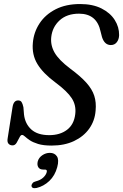

<svg xmlns="http://www.w3.org/2000/svg" viewBox="-20 -730 626 976"><path d="M242.5 10Q200.5 10 173.8 1.8Q147 -6.5 131.5 -17Q116 -27.5 107.2 -35.8Q98.5 -44 92 -44Q85 -44 78.8 -30.8Q72.5 -17.5 64.5 -4.2Q56.5 9 44 9Q30.5 9 23 0.2Q15.5 -8.5 19 -27.5L44 -187Q49.5 -219.5 72 -219.5Q84 -219.5 89.5 -211.5Q95 -203.5 99 -185L102 -148Q107.5 -100.5 139.2 -71.8Q171 -43 230.5 -43Q285 -43 320.8 -70.2Q356.5 -97.5 362.5 -150Q368 -194.5 345 -230.2Q322 -266 262 -310.5Q198.5 -357.5 170 -404.8Q141.5 -452 147 -512Q151.5 -566 181 -611Q210.5 -656 262.8 -682.8Q315 -709.5 387 -709.5Q451.5 -709.5 496 -687Q540.5 -664.5 563.2 -628.5Q586 -592.5 585.5 -551.5Q585 -530 573.8 -515.5Q562.5 -501 543.5 -501Q511.5 -501 498.5 -541.5L491.5 -569Q472.5 -660.5 382 -660.5Q320 -660.5 283 -626.5Q246 -592.5 240.5 -541.5Q236 -500 257.5 -462.5Q279 -425 336 -382Q389.5 -342.5 419 -309.5Q448.5 -276.5 459.2 -243Q470 -209.5 466 -167.5Q462 -116 433.5 -76Q405 -36 356.2 -13Q307.5 10 242.5 10ZM200.5 132Q182 132 174.8 120.2Q167.5 108.5 172 90Q177.5 71 195.2 59Q213 47 233.5 47Q257.5 47 269.2 64.5Q281 82 271 119.5Q259.5 162.5 230.8 189.8Q202 217 166 225.5Q140.5 230.5 140 213Q141 206.5 146 200.5Q151 194.5 161.5 192Q186.5 185.5 200.2 172.2Q214 159 217.5 145Q221 132 208.5 132Z"/></svg>

Font: Fraunces 144pt SuperSoft
Style: Italic
Weight: 400
Italic angle: -16°
Version: Version 1.000;[b76b70a41]